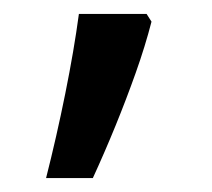

<svg xmlns="http://www.w3.org/2000/svg" viewBox="-20 -136 303 275"><path d="M190 -116 197 -105Q188 -70 174.5 -32Q161 6 145.5 44Q130 82 113 119H46Q61 60 73.5 -2Q86 -64 93 -116Z"/></svg>

Font: usinhala85
Style: Book
Weight: 400
Designer: Jelle Bosma - Monotype Design Team
Foundry: Monotype Imaging Inc.
Version: Version 2.003